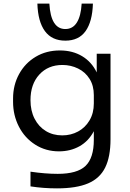

<svg xmlns="http://www.w3.org/2000/svg" viewBox="-20 -830 715 1058"><path d="M148 197V116Q230 128 298 128Q406 128 451.5 84Q497 40 497 -59V-107Q468 -52 418 -24Q368 4 305 4Q232 4 174 -33Q116 -70 84 -132.5Q52 -195 52 -269V-287Q52 -361 85 -421.5Q118 -482 176.5 -517Q235 -552 310 -552Q380 -552 432.5 -520.5Q485 -489 513 -431V-534H589V-63Q589 34 559.5 93.5Q530 153 465.5 180.5Q401 208 294 208Q219 208 148 197ZM497 -260V-306Q497 -358 473.5 -395.5Q450 -433 410 -452.5Q370 -472 324 -472Q245 -472 196.5 -419Q148 -366 148 -278Q148 -220 170.5 -176Q193 -132 232.5 -108Q272 -84 323 -84Q371 -84 410.5 -105.5Q450 -127 473.5 -167Q497 -207 497 -260ZM186 -810H252Q260 -670 340 -670Q381 -670 403.5 -706Q426 -742 430 -810H492Q489 -711 451.5 -658.5Q414 -606 340 -606Q266 -606 227.5 -658.5Q189 -711 186 -810Z"/></svg>

Font: Sora-SIA
Style: Regular
Weight: 400
Designer: Jonathan Barnbrook, Julián Moncada
Foundry: Barnbrook Fonts
Version: Version 2.000